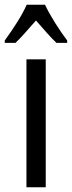

<svg xmlns="http://www.w3.org/2000/svg" viewBox="-46 -786 302 806"><path d="M146 0H65V-537H146ZM143 -766Q159 -732 185 -690.5Q211 -649 236 -616V-606H191Q170 -626 149 -650Q128 -674 105 -700Q82 -674 59.5 -648.5Q37 -623 19 -606H-26V-616Q1 -653 26.5 -693.5Q52 -734 66 -766Z"/></svg>

Font: Noto Sans Bengali UI ExtraCondensed
Style: Regular
Weight: 400
Width: 2
Designer: Jelle Bosma - Monotype Design Team
Foundry: Monotype Imaging Inc.
Version: Version 2.003; ttfautohint (v1.8.4.7-5d5b)